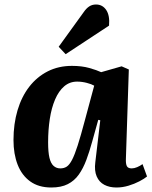

<svg xmlns="http://www.w3.org/2000/svg" viewBox="-20 -820 674 854"><path d="M540 -114Q539 -92 544 -81.5Q549 -71 566 -71Q577 -71 590 -76.5Q603 -82 614 -90L634 -35Q622 -25 600 -13.5Q578 -2 551.5 6Q525 14 498 14Q467 14 444 2Q421 -10 410 -35.5Q399 -61 404 -99L426 -285L417 -287L390 -190Q378 -146 364 -108.5Q350 -71 330.5 -43.5Q311 -16 281.5 -1Q252 14 208 14Q152 14 114.5 -13Q77 -40 58.5 -87.5Q40 -135 40 -197Q40 -269 58 -329.5Q76 -390 110 -434Q144 -478 192 -502.5Q240 -527 300 -527Q344 -527 377.5 -517.5Q411 -508 430 -499L521 -525L553 -511ZM248 -71Q265 -71 277 -79Q289 -87 300.5 -109Q312 -131 325.5 -173Q339 -215 357 -283L399 -439Q387 -446 365.5 -451.5Q344 -457 323 -457Q290 -457 265.5 -436Q241 -415 225 -377.5Q209 -340 201.5 -291Q194 -242 194 -187Q194 -143 200 -118Q206 -93 218.5 -82Q231 -71 248 -71ZM353 -767Q364 -783 377 -791.5Q390 -800 407 -800Q436 -800 452.5 -775.5Q469 -751 465 -706L272 -579L241 -612Z"/></svg>

Font: Literata 18pt
Style: Bold Italic
Weight: 700
Italic angle: -2°
Designer: Latin by Veronika Burian and Jose Scaglione. Greek by Irene Vlachou. Cyrillic by Vera Evstafieva
Foundry: TypeTogether
Version: Version 3.103;gftools[0.9.29]